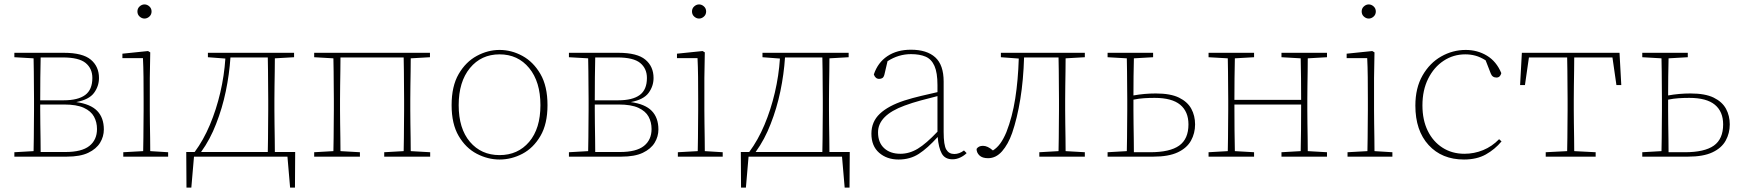

<svg xmlns="http://www.w3.org/2000/svg" viewBox="-20 -709 7865 869"><path d="M162 -210Q162 -183 162.5 -148.5Q163 -114 163.5 -80.5Q164 -47 164 -21H276Q350 -21 384.5 -48.5Q419 -76 419 -125Q419 -156 405.5 -181Q392 -206 359.5 -221Q327 -236 270 -236H162ZM45 0V-20L132 -25Q133 -51 133 -84.5Q133 -118 133.5 -151Q134 -184 134 -210V-260Q134 -286 133.5 -319.5Q133 -353 133 -386Q133 -419 132 -445L45 -450V-470H269Q354 -470 391 -439Q428 -408 428 -356Q428 -319 405.5 -288.5Q383 -258 325 -247Q390 -238 420 -207Q450 -176 450 -123Q450 -91 433 -63Q416 -35 379.5 -17.5Q343 0 282 0ZM264 -449H164Q163 -412 162.5 -358Q162 -304 162 -255H268Q333 -255 365.5 -279Q398 -303 398 -356Q398 -399 367.5 -424Q337 -449 264 -449Z M538 0V-20L628 -25Q629 -51 629 -84.5Q629 -118 629.5 -151Q630 -184 630 -210V-259Q630 -312 629.5 -360Q629 -408 627 -446H534V-466L650 -478L660 -472L658 -356V-210Q658 -184 658.5 -150.5Q659 -117 659.5 -84Q660 -51 660 -25L741 -20V0ZM634 -625Q622 -625 612 -634Q602 -643 602 -657Q602 -671 612 -680Q622 -689 634 -689Q646 -689 656 -680Q666 -671 666 -657Q666 -643 656 -634Q646 -625 634 -625Z M958 -148Q945 -114 928 -82Q911 -50 890 -21H1192Q1193 -47 1193 -80.5Q1193 -114 1193.5 -148.5Q1194 -183 1194 -210V-260Q1194 -287 1193.5 -321.5Q1193 -356 1193 -390Q1193 -424 1192 -449H1023Q1018 -373 1002 -296Q986 -219 958 -148ZM861 -21Q901 -75 930 -144Q959 -213 977 -290Q995 -367 1000 -444L921 -450V-470H1311V-450L1224 -445Q1224 -419 1223.5 -386Q1223 -353 1222.5 -319.5Q1222 -286 1222 -260V-210Q1222 -183 1222.5 -148.5Q1223 -114 1223.5 -80.5Q1224 -47 1224 -21H1316L1315 140H1293L1281 0H858L846 140H824L823 -21Z M1402 0V-20L1489 -25Q1490 -51 1490 -84.5Q1490 -118 1490.5 -151Q1491 -184 1491 -210V-260Q1491 -286 1490.5 -319.5Q1490 -353 1490 -386Q1490 -419 1489 -445L1402 -450V-470H1926V-450L1839 -445Q1839 -419 1838.5 -386Q1838 -353 1837.5 -319.5Q1837 -286 1837 -260V-210Q1837 -184 1837.5 -151Q1838 -118 1838.5 -84.5Q1839 -51 1839 -25L1927 -20V0H1719V-20L1807 -25Q1808 -51 1808 -84.5Q1808 -118 1808.5 -151Q1809 -184 1809 -210V-260Q1809 -287 1808.5 -321.5Q1808 -356 1808 -390Q1808 -424 1807 -449H1521Q1521 -424 1520.5 -390Q1520 -356 1519.5 -321.5Q1519 -287 1519 -260V-210Q1519 -184 1519.5 -151Q1520 -118 1520.5 -84.5Q1521 -51 1521 -25L1609 -20V0Z M2241 13Q2188 13 2138 -13Q2088 -39 2056 -93.5Q2024 -148 2024 -233Q2024 -319 2056 -374Q2088 -429 2138 -456Q2188 -483 2241 -483Q2295 -483 2344.5 -456Q2394 -429 2426 -374Q2458 -319 2458 -233Q2458 -148 2426 -93.5Q2394 -39 2344.5 -13Q2295 13 2241 13ZM2241 -7Q2324 -7 2375 -67Q2426 -127 2426 -233Q2426 -339 2375 -401Q2324 -463 2241 -463Q2158 -463 2107 -401Q2056 -339 2056 -233Q2056 -127 2107 -67Q2158 -7 2241 -7Z M2672 -210Q2672 -183 2672.5 -148.5Q2673 -114 2673.5 -80.5Q2674 -47 2674 -21H2786Q2860 -21 2894.5 -48.5Q2929 -76 2929 -125Q2929 -156 2915.5 -181Q2902 -206 2869.5 -221Q2837 -236 2780 -236H2672ZM2555 0V-20L2642 -25Q2643 -51 2643 -84.5Q2643 -118 2643.5 -151Q2644 -184 2644 -210V-260Q2644 -286 2643.5 -319.5Q2643 -353 2643 -386Q2643 -419 2642 -445L2555 -450V-470H2779Q2864 -470 2901 -439Q2938 -408 2938 -356Q2938 -319 2915.5 -288.5Q2893 -258 2835 -247Q2900 -238 2930 -207Q2960 -176 2960 -123Q2960 -91 2943 -63Q2926 -35 2889.5 -17.5Q2853 0 2792 0ZM2774 -449H2674Q2673 -412 2672.5 -358Q2672 -304 2672 -255H2778Q2843 -255 2875.5 -279Q2908 -303 2908 -356Q2908 -399 2877.5 -424Q2847 -449 2774 -449Z M3048 0V-20L3138 -25Q3139 -51 3139 -84.5Q3139 -118 3139.5 -151Q3140 -184 3140 -210V-259Q3140 -312 3139.5 -360Q3139 -408 3137 -446H3044V-466L3160 -478L3170 -472L3168 -356V-210Q3168 -184 3168.5 -150.5Q3169 -117 3169.5 -84Q3170 -51 3170 -25L3251 -20V0ZM3144 -625Q3132 -625 3122 -634Q3112 -643 3112 -657Q3112 -671 3122 -680Q3132 -689 3144 -689Q3156 -689 3166 -680Q3176 -671 3176 -657Q3176 -643 3166 -634Q3156 -625 3144 -625Z M3468 -148Q3455 -114 3438 -82Q3421 -50 3400 -21H3702Q3703 -47 3703 -80.5Q3703 -114 3703.5 -148.5Q3704 -183 3704 -210V-260Q3704 -287 3703.5 -321.5Q3703 -356 3703 -390Q3703 -424 3702 -449H3533Q3528 -373 3512 -296Q3496 -219 3468 -148ZM3371 -21Q3411 -75 3440 -144Q3469 -213 3487 -290Q3505 -367 3510 -444L3431 -450V-470H3821V-450L3734 -445Q3734 -419 3733.5 -386Q3733 -353 3732.5 -319.5Q3732 -286 3732 -260V-210Q3732 -183 3732.5 -148.5Q3733 -114 3733.5 -80.5Q3734 -47 3734 -21H3826L3825 140H3803L3791 0H3368L3356 140H3334L3333 -21Z M4291 12Q4257 12 4242.5 -14Q4228 -40 4224 -89Q4178 -38 4138.5 -12.5Q4099 13 4047 13Q3994 13 3959 -17.5Q3924 -48 3924 -104Q3924 -158 3962 -194Q4000 -230 4073 -254Q4111 -266 4149.5 -275Q4188 -284 4223 -292V-324Q4223 -380 4209.5 -410.5Q4196 -441 4169.5 -452.5Q4143 -464 4103 -464Q4047 -464 3997 -432L3983 -372Q3980 -360 3974 -356Q3968 -352 3959 -352Q3942 -352 3935 -372Q3953 -426 3996.5 -455Q4040 -484 4103 -484Q4175 -484 4213 -449.5Q4251 -415 4251 -340V-112Q4251 -52 4263 -32Q4275 -12 4299 -12Q4322 -12 4343 -28L4355 -16Q4343 -4 4326 4Q4309 12 4291 12ZM3954 -110Q3954 -64 3981.5 -38.5Q4009 -13 4055 -13Q4096 -13 4134 -36Q4172 -59 4223 -113V-274Q4187 -265 4148 -254.5Q4109 -244 4074 -231Q3954 -187 3954 -110Z M4452 7Q4426 7 4413 -5.5Q4400 -18 4400 -35Q4409 -49 4429 -49Q4450 -49 4474 -28Q4493 -40 4507.5 -60Q4522 -80 4535 -111Q4562 -180 4575 -263Q4588 -346 4591 -444L4510 -450V-470H4890V-450L4803 -445Q4803 -419 4802.5 -386Q4802 -353 4801.5 -319.5Q4801 -286 4801 -260V-210Q4801 -184 4801.5 -151Q4802 -118 4802.5 -84.5Q4803 -51 4803 -25L4890 -20V0H4684V-20L4771 -25Q4772 -51 4772 -84.5Q4772 -118 4772.5 -151Q4773 -184 4773 -210V-260Q4773 -287 4772.5 -321.5Q4772 -356 4772 -390Q4772 -424 4771 -449H4615Q4612 -347 4598 -260.5Q4584 -174 4561 -107Q4543 -56 4515.5 -24.5Q4488 7 4452 7Z M5110 -210Q5110 -183 5110.5 -148.5Q5111 -114 5111.5 -80Q5112 -46 5112 -20H5185Q5275 -20 5317 -50Q5359 -80 5359 -146Q5359 -204 5321.5 -235Q5284 -266 5206 -266Q5181 -266 5158 -264.5Q5135 -263 5110 -258ZM4993 -450V-470H5199V-450L5112 -445Q5111 -411 5110.5 -363.5Q5110 -316 5110 -277Q5160 -286 5211 -286Q5278 -286 5316.5 -267Q5355 -248 5372 -216.5Q5389 -185 5389 -146Q5389 -106 5370.5 -72.5Q5352 -39 5310.5 -19.5Q5269 0 5200 0H4993V-20L5080 -25Q5081 -51 5081 -84.5Q5081 -118 5081.5 -151Q5082 -184 5082 -210V-260Q5082 -286 5081.5 -319.5Q5081 -353 5081 -386Q5081 -419 5080 -445Z M5780 -450V-470H5986V-450L5899 -445Q5899 -419 5898.5 -386Q5898 -353 5897.5 -319.5Q5897 -286 5897 -260V-210Q5897 -184 5897.5 -151Q5898 -118 5898.5 -84.5Q5899 -51 5899 -25L5986 -20V0H5780V-20L5867 -25Q5868 -64 5868.5 -122.5Q5869 -181 5869 -236H5567Q5567 -178 5567.5 -120.5Q5568 -63 5569 -25L5656 -20V0H5450V-20L5537 -25Q5538 -51 5538 -84.5Q5538 -118 5538.5 -151Q5539 -184 5539 -210V-260Q5539 -286 5538.5 -319.5Q5538 -353 5538 -386Q5538 -419 5537 -445L5450 -450V-470H5656V-450L5569 -445Q5568 -408 5567.5 -354.5Q5567 -301 5567 -257H5869Q5869 -301 5868.5 -354.5Q5868 -408 5867 -445Z M6079 0V-20L6169 -25Q6170 -51 6170 -84.5Q6170 -118 6170.5 -151Q6171 -184 6171 -210V-259Q6171 -312 6170.5 -360Q6170 -408 6168 -446H6075V-466L6191 -478L6201 -472L6199 -356V-210Q6199 -184 6199.5 -150.5Q6200 -117 6200.5 -84Q6201 -51 6201 -25L6282 -20V0ZM6175 -625Q6163 -625 6153 -634Q6143 -643 6143 -657Q6143 -671 6153 -680Q6163 -689 6175 -689Q6187 -689 6197 -680Q6207 -671 6207 -657Q6207 -643 6197 -634Q6187 -625 6175 -625Z M6606 13Q6506 13 6446 -52.5Q6386 -118 6386 -231Q6386 -311 6418.5 -367.5Q6451 -424 6503 -453.5Q6555 -483 6614 -483Q6667 -483 6710 -457Q6753 -431 6775 -378Q6770 -358 6753 -358Q6734 -358 6727 -377L6704 -436Q6680 -451 6658 -457Q6636 -463 6612 -463Q6558 -463 6514 -434Q6470 -405 6444 -353Q6418 -301 6418 -232Q6418 -166 6442 -117Q6466 -68 6509 -40.5Q6552 -13 6608 -13Q6652 -13 6692.5 -29.5Q6733 -46 6765 -79L6776 -69Q6746 -33 6705 -10Q6664 13 6606 13Z M6860 -324 6868 -470H7310L7318 -324H7296L7278 -449H7105Q7105 -424 7104.5 -390Q7104 -356 7103.5 -321.5Q7103 -287 7103 -260V-210Q7103 -184 7103.5 -151Q7104 -118 7104.5 -84.5Q7105 -51 7105 -25L7202 -20V0H6976V-20L7073 -25Q7074 -51 7074 -84.5Q7074 -118 7074.5 -151Q7075 -184 7075 -210V-260Q7075 -287 7074.5 -321.5Q7074 -356 7074 -390Q7074 -424 7073 -449H6900L6882 -324Z M7530 -210Q7530 -183 7530.5 -148.5Q7531 -114 7531.5 -80Q7532 -46 7532 -20H7605Q7695 -20 7737 -50Q7779 -80 7779 -146Q7779 -204 7741.5 -235Q7704 -266 7626 -266Q7601 -266 7578 -264.5Q7555 -263 7530 -258ZM7413 -450V-470H7619V-450L7532 -445Q7531 -411 7530.5 -363.5Q7530 -316 7530 -277Q7580 -286 7631 -286Q7698 -286 7736.5 -267Q7775 -248 7792 -216.5Q7809 -185 7809 -146Q7809 -106 7790.5 -72.5Q7772 -39 7730.5 -19.5Q7689 0 7620 0H7413V-20L7500 -25Q7501 -51 7501 -84.5Q7501 -118 7501.5 -151Q7502 -184 7502 -210V-260Q7502 -286 7501.5 -319.5Q7501 -353 7501 -386Q7501 -419 7500 -445Z"/></svg>

Font: Source Serif 4 ExtraLight
Style: Regular
Weight: 200
Designer: Frank Grießhammer
Foundry: Adobe
Version: Version 4.005;hotconv 1.1.0;makeotfexe 2.6.0